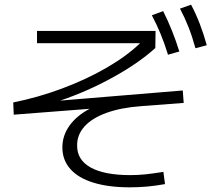

<svg xmlns="http://www.w3.org/2000/svg" viewBox="-20 -802 904 813"><path d="M244.1 -177.7Q244.1 -227.5 273.9 -269.5Q303.7 -311.5 359.4 -341.3L38.1 -316.4L36.1 -368.2Q142.6 -389.6 244.9 -428Q347.2 -466.3 432.1 -515.6Q517.1 -564.9 573.2 -619.1H136.7V-670.9H638.7L637.7 -598.6Q567.9 -535.2 459.2 -475.1Q350.6 -415 234.9 -376L753.9 -418.9L757.8 -366.2L577.1 -352.5Q491.7 -346.2 430.7 -324Q369.6 -301.8 337.9 -266.6Q306.2 -231.4 306.6 -186.5Q305.7 -125.5 363.5 -93Q421.4 -60.5 532.2 -60.5Q564 -60.5 595.2 -63.7Q626.5 -66.9 671.9 -74.2L678.7 -22.5Q638.2 -15.1 603 -12Q567.9 -8.8 529.3 -8.8Q439.5 -8.8 375.5 -28.6Q311.5 -48.3 277.8 -86.4Q244.1 -124.5 244.1 -177.7ZM623 -737.3 670.9 -754.9Q711.9 -672.9 739.3 -584L691.4 -570.3Q676.3 -619.1 659.9 -658.7Q643.6 -698.2 623 -737.3ZM742.2 -765.6 789.1 -782.2Q829.6 -705.6 855.5 -610.4L807.6 -597.7Q793.9 -647.5 778.3 -687Q762.7 -726.6 742.2 -765.6Z"/></svg>

Font: Pretendard GOV Light
Style: Regular
Weight: 300
Designer: Base glyphs from Inter by Rasmus Andersson; Hangeul glyphs from Noto Sans CJK(Source Han Sans) by Jang Soo-young and Kan
Foundry: Kil Hyung-jin
Version: Version 1.309